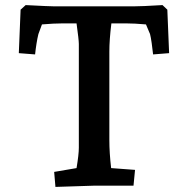

<svg xmlns="http://www.w3.org/2000/svg" viewBox="-20 -730 740 755"><path d="M193 -54 281 -69Q290 -123 290 -149V-557Q290 -573 281 -638H225Q193 -638 145 -634L131 -596Q127 -580 123.5 -558Q120 -536 118 -516L54 -521L61 -692L81 -710Q176 -705 195 -705H504Q537 -705 619 -710L638 -692L645 -521L582 -516Q580 -536 576.5 -560.5Q573 -585 570 -596L554 -634Q508 -638 477 -638H418Q410 -574 410 -527V-179Q410 -129 417 -69L511 -62L505 0H354L198 5Z"/></svg>

Font: Andada Pro
Style: Bold
Weight: 700
Designer: Carolina Giovagnoli
Foundry: Huerta Tipografica
Version: Version 3.005; ttfautohint (v1.8.4)